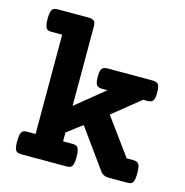

<svg xmlns="http://www.w3.org/2000/svg" viewBox="-97 -732 794 823"><g transform="rotate(15 300.0 -320.5)"><path d="M570.8 -49.8Q570.8 -29.3 567.6 -18.6Q564.5 -7.8 558.1 -3.9Q551.8 0 540 0H456.5Q432.1 0 418.5 -19.5L295.4 -190.4L228 -139.2V-100.1H270.5Q282.2 -100.1 288.6 -95.9Q294.9 -91.8 298.1 -81.1Q301.3 -70.3 301.3 -49.8Q301.3 -29.3 298.1 -18.6Q294.9 -7.8 288.6 -3.9Q282.2 0 270.5 0H68.4Q56.6 0 50.3 -3.9Q43.9 -7.8 40.8 -18.6Q37.6 -29.3 37.6 -49.8Q37.6 -70.3 40.8 -81.1Q43.9 -91.8 50.3 -95.9Q56.6 -100.1 68.4 -100.1H106V-540.5H58.6Q46.9 -540.5 40.5 -544.4Q34.2 -548.3 31 -559.1Q27.8 -569.8 27.8 -590.3Q27.8 -610.8 31 -621.6Q34.2 -632.3 40.5 -636.5Q46.9 -640.6 58.6 -640.6H197.3Q213.9 -640.6 220.9 -633.5Q228 -626.5 228 -609.9V-257.3L355 -360.8H330.6Q313.5 -360.8 306.6 -370.1Q299.8 -379.4 299.8 -405.8Q299.8 -432.6 306.6 -441.9Q313.5 -451.2 330.6 -451.2H532.7Q549.8 -451.2 556.6 -441.9Q563.5 -432.6 563.5 -405.8Q563.5 -379.4 556.6 -370.1Q549.8 -360.8 532.7 -360.8H513.2L391.6 -262.7L510.3 -100.1H540Q557.1 -100.1 564 -89.8Q570.8 -79.6 570.8 -49.8Z"/></g></svg>

Font: Courier Prime
Style: Bold
Weight: 700
Designer: Alan Dague-Greene, Quote-Unquote Apps
Foundry: Quote-Unquote Apps
Version: Version 3.018